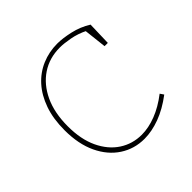

<svg xmlns="http://www.w3.org/2000/svg" viewBox="-143 -658 794 794"><g transform="rotate(-45 254.5 -261.0)"><path d="M271 6Q212 6 164.5 -25Q117 -56 89.5 -114Q62 -172 62 -253Q62 -320 80 -371Q98 -422 129.5 -457Q161 -492 203.5 -510Q246 -528 294 -528Q325 -528 367.5 -518.5Q410 -509 447 -486L444 -382H425L413 -488L418 -479Q384 -496 349 -502.5Q314 -509 290 -509Q229 -509 182.5 -478Q136 -447 109.5 -390.5Q83 -334 83 -255Q83 -179 108.5 -125Q134 -71 177.5 -42.5Q221 -14 275 -14Q315 -14 359 -31Q403 -48 447 -82L458 -66Q409 -29 361.5 -11.5Q314 6 271 6Z"/></g></svg>

Font: Bitter Thin Thin
Style: Regular
Weight: 250
Version: Version 2.002